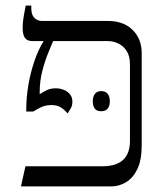

<svg xmlns="http://www.w3.org/2000/svg" viewBox="-20 -667 597 687"><path d="M55 0 71 -72H346Q395 -72 420 -94.5Q445 -117 445 -163V-436Q445 -467 433 -485Q421 -503 403 -511.5Q385 -520 366 -520H96Q78 -520 69.5 -531Q61 -542 61 -569Q61 -582 63.5 -599.5Q66 -617 72 -647H92V-637Q92 -614 103 -603Q114 -592 130 -592H366Q422 -592 454.5 -560Q487 -528 487 -477V-147Q487 -94 471.5 -62Q456 -30 431 -15Q406 0 378 0ZM222 -261Q208 -277 195.5 -284Q183 -291 164 -291Q146 -291 132 -285.5Q118 -280 99 -268H74V-278Q74 -318 81.5 -362.5Q89 -407 103 -448Q117 -489 135 -518V-533H173V-527Q167 -512 154.5 -482.5Q142 -453 132 -415.5Q122 -378 122 -336V-330Q134 -338 147.5 -344.5Q161 -351 180 -351Q195 -351 208.5 -345.5Q222 -340 230.5 -329.5Q239 -319 239 -303Q239 -289 233 -279Q227 -269 222 -261ZM312 -305Q312 -321 319.5 -331Q327 -341 342 -341Q358 -341 365.5 -331Q373 -321 373 -305Q373 -288 365.5 -278.5Q358 -269 342 -269Q326 -269 319 -278.5Q312 -288 312 -305Z"/></svg>

Font: Noto Serif Hebrew Light
Style: Regular
Weight: 300
Version: Version 2.003